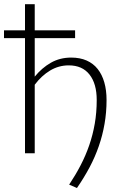

<svg xmlns="http://www.w3.org/2000/svg" viewBox="-40 -748 599 937"><path d="M-20.5 -600H82V-727.5H129.5V-600H326.5V-562H129.5V-374Q164 -416.5 208.2 -441.8Q252.5 -467 307.5 -467Q350 -467 382.5 -452.8Q415 -438.5 436.5 -411.5Q458 -384.5 469 -346.2Q480 -308 480 -260Q480 -199.5 470.2 -143.5Q460.5 -87.5 442.2 -34.8Q424 18 397 68.8Q370 119.5 335.5 169.5L297.5 153Q328.5 106.5 353.2 59Q378 11.5 395.5 -39.2Q413 -90 422.5 -144.5Q432 -199 432 -260Q432 -339.5 396.8 -384.2Q361.5 -429 295.5 -429Q246.5 -429 204.5 -403.8Q162.5 -378.5 129.5 -334.5V0H82V-562H-20.5Z"/></svg>

Font: Lato Light
Style: Regular
Weight: 300
Designer: Lukasz Dziedzic
Foundry: tyPoland Lukasz Dziedzic
Version: Version 2.007; 2014-02-27